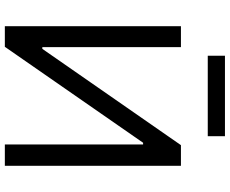

<svg xmlns="http://www.w3.org/2000/svg" viewBox="-98 -851 949 793"><g transform="rotate(90 376.5 -454.5)"><path d="M664.8 0H576.7V-571H569.6L173.3 0H88.1V-727.3H174.7V-154.8H181.8L579.5 -727.3H664.8ZM542.6 -838.1H210.2V-909.1H542.6Z"/></g></svg>

Font: Linik Sans
Style: Regular
Weight: 400
Designer: Rasmus Andersson (font), Marc Monis (original base), Kil Hyung-jin (Pretendard portions), Cristiano Sobral (main changes
Foundry: rsms
Version: Version 3.018;May 31, 2022;FontCreator 14.0.0.2814 64-bit; t